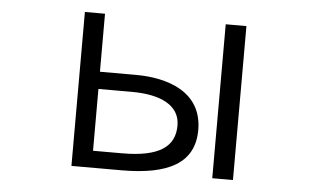

<svg xmlns="http://www.w3.org/2000/svg" viewBox="-43 -562 1086 656"><g transform="rotate(5 500.0 -234.0)"><path d="M395 30C555 30 644 -16 644 -130C644 -262 522 -299 416 -299H292V-498H223V30ZM777 30V-498H706V30ZM292 -28V-240H407C504 -240 572 -209 572 -139C572 -67 520 -28 392 -28Z"/></g></svg>

Font: LINE Seed JP App_OTF Regular
Style: Regular
Weight: 400
Designer: LY Corporation & Fontrix & Fontworks
Version: Version 1.002